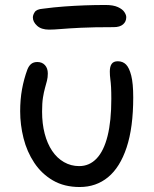

<svg xmlns="http://www.w3.org/2000/svg" viewBox="-20 -741 618 771"><path d="M300 10Q238 10 192.5 -16.5Q147 -43 117.5 -87.5Q88 -132 74.5 -186Q61 -240 61 -294Q61 -342 68.5 -383Q76 -424 90 -462Q96 -477 105.5 -484.5Q115 -492 130 -492Q149 -492 160.5 -479.5Q172 -467 172 -446Q172 -430 168.5 -416.5Q165 -403 160.5 -387Q156 -371 152.5 -349Q149 -327 149 -293Q149 -244 159.5 -204Q170 -164 189.5 -135Q209 -106 237 -90Q265 -74 298 -74Q339 -74 368 -104.5Q397 -135 412 -195Q427 -255 427 -344Q427 -372 426 -390.5Q425 -409 423 -423.5Q421 -438 421 -454Q421 -474 428.5 -484.5Q436 -495 453 -495Q473 -495 486 -482Q499 -469 507 -437.5Q515 -406 515 -350Q515 -229 488.5 -149Q462 -69 414 -29.5Q366 10 300 10ZM177 -622Q146 -622 129 -637.5Q112 -653 112 -671Q112 -681 119.5 -692.5Q127 -704 152 -706Q197 -712 238.5 -715Q280 -718 320.5 -719.5Q361 -721 404 -721Q435 -721 453.5 -712.5Q472 -704 479.5 -692.5Q487 -681 487 -672Q487 -654 474 -643Q461 -632 437 -632Q355 -632 304.5 -629.5Q254 -627 225 -624.5Q196 -622 177 -622Z"/></svg>

Font: Shantell Sans
Style: Regular
Weight: 400
Designer: Stephen Nixon, Anya Danilova, Shantell Martin
Foundry: Arrow Type
Version: Version 1.008;[ac192a2d6]